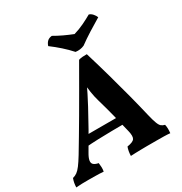

<svg xmlns="http://www.w3.org/2000/svg" viewBox="-234 -1040 1134 1194"><g transform="rotate(-30 333.5 -443.5)"><path d="M-31.7 3Q-31.2 -14.3 -28.4 -28.9Q-25.6 -43.6 -20 -58.3Q-2.1 -62.7 11.6 -72.7Q25.4 -82.6 41.7 -104.1Q58 -125.6 81.5 -164.1Q109 -210.3 140 -261.9Q170.9 -313.6 206.6 -374.9Q242.3 -436.2 285.3 -510.6Q328.3 -584.9 380.5 -676Q395.2 -680.5 409.4 -681.3Q423.5 -682 439.3 -682Q467.9 -587.9 493.5 -496.4Q519 -404.9 541 -321Q562.9 -237.1 579.7 -164.9Q590.2 -120.6 598.8 -98.7Q607.3 -76.8 617.3 -69.2Q627.3 -61.7 641.3 -58.3Q644.3 -46.2 644.8 -30.3Q645.3 -14.3 643.2 3Q625.1 1 598.9 0.5Q572.7 0 547.7 0Q522.7 0 507.2 0Q494.7 0 476 0Q457.2 0 436.2 0.5Q415.2 1 395.2 1.5Q375.3 2 360.3 3Q360.8 -14.8 363.6 -30.2Q366.4 -45.7 371.4 -58.3Q414.4 -64.8 424.3 -81.1Q434.3 -97.4 424.8 -137.1Q409.5 -202.4 392.9 -267.7Q376.3 -333.1 357.5 -397.4Q348 -429.4 342.2 -466.5Q336.5 -503.5 334.1 -544.7H356.8Q338.2 -503 319.5 -465.7Q300.8 -428.5 282.8 -395.1Q249.6 -333.1 214.6 -271.1Q179.7 -209.2 143 -147.7Q126.2 -119.7 123.1 -101.3Q119.9 -82.8 130.7 -72.8Q141.4 -62.8 164.8 -58.3Q166.8 -44.1 167.5 -28.7Q168.2 -13.2 165.1 3Q151.8 1.5 132.6 1Q113.4 0.5 93.4 0.3Q73.5 0 57 0Q31.5 0 9.3 0.5Q-12.8 1 -31.7 3ZM141.2 -182.6 166.3 -247.2H419.9L426.5 -191.3Q381.5 -191.3 333.1 -190.6Q284.7 -189.8 235.8 -188.3Q186.8 -186.7 141.2 -182.6ZM385.8 -729.3Q358.1 -760.4 324.8 -790Q291.5 -819.6 256.5 -845.6Q262.7 -864.9 274.7 -876.3Q286.8 -887.7 307.8 -889.7Q336.6 -872.8 370.3 -856.9Q404 -841.1 436.1 -828.6Q473.9 -839.4 509.8 -856.7Q545.6 -874 573.1 -889.9Q587.9 -885.4 599 -872.6Q610.2 -859.9 615.8 -845.6Q574.1 -821.1 529.5 -792.9Q485 -764.8 448.5 -738Q419.7 -724.8 385.8 -729.3Z"/></g></svg>

Font: Vollkorn
Style: Italic
Weight: 400
Italic angle: -11°
Designer: Friedrich Althausen
Foundry: Friedrich Althausen
Version: Version 5.001